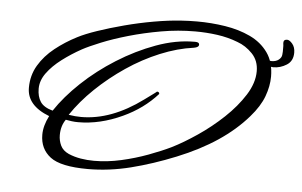

<svg xmlns="http://www.w3.org/2000/svg" viewBox="-45 -612 1107 704"><g transform="rotate(5 509.0 -260.0)"><path d="M301 27Q201 27 162.5 -2.5Q124 -32 124 -84Q124 -117 143 -154Q60 -186 60 -251Q60 -297 82 -334Q104 -371 140.5 -400Q177 -429 220 -451Q247 -465 291 -480Q335 -495 388 -509Q441 -523 495 -532.5Q549 -542 595 -545Q609 -546 623.5 -546.5Q638 -547 653 -547Q706 -547 757 -539Q808 -531 849.5 -511.5Q891 -492 916 -457Q941 -422 941 -369Q941 -334 927 -296Q913 -258 878 -218Q833 -166 769.5 -123.5Q706 -81 622 -47Q538 -13 458.5 7Q379 27 301 27ZM227 -22Q248 -13 272 -9Q296 -5 321 -5Q370 -5 421 -16.5Q472 -28 519 -45.5Q566 -63 601 -80Q643 -101 692.5 -134.5Q742 -168 786 -209.5Q830 -251 858.5 -296Q887 -341 887 -384Q887 -423 862.5 -448.5Q838 -474 807 -485Q771 -499 731 -504.5Q691 -510 650 -510Q587 -510 524.5 -499Q462 -488 406.5 -472Q351 -456 308 -438.5Q265 -421 241 -408Q203 -387 170 -362Q137 -337 116.5 -309Q96 -281 96 -251Q96 -222 108.5 -203Q121 -184 154 -175Q189 -228 244.5 -280.5Q300 -333 368.5 -376Q437 -419 509.5 -445.5Q582 -472 650 -472H653Q668 -472 668 -463Q668 -453 650 -450Q590 -442 527 -416Q464 -390 405.5 -350.5Q347 -311 297.5 -263.5Q248 -216 214 -165Q226 -163 237.5 -162Q249 -161 260 -161Q371 -161 485 -245Q511 -264 520.5 -271Q530 -278 529 -278Q538 -278 538 -270Q487 -213 413 -179Q331 -141 251 -141Q238 -141 227 -142.5Q216 -144 205 -146Q188 -122 188 -88Q188 -68 196.5 -50Q205 -32 227 -22ZM946 -404Q939 -404 928.5 -407.5Q918 -411 915 -415Q912 -417 912 -423Q912 -431 918 -429Q921 -429 927 -427Q930 -427 933 -426.5Q936 -426 938 -426Q954 -426 964 -434Q974 -442 975 -452Q976 -458 976 -464Q976 -470 976 -476Q976 -481 976 -485.5Q976 -490 975 -495V-497Q975 -509 988 -509Q997 -509 1007.5 -496.5Q1018 -484 1018 -464Q1018 -433 995 -418.5Q972 -404 946 -404Z"/></g></svg>

Font: Corinthia
Style: Bold
Weight: 700
Designer: Robert E. Leuschke
Foundry: Robert E. Leuschke
Version: Version 1.013; ttfautohint (v1.8.3)